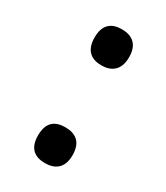

<svg xmlns="http://www.w3.org/2000/svg" viewBox="-141 -589 572 660"><g transform="rotate(30 145.5 -258.5)"><path d="M146 -381C183 -381 215 -399 215 -453C215 -507 183 -524 146 -524C108 -524 78 -507 78 -453C78 -399 108 -381 146 -381ZM146 7C183 7 215 -10 215 -64C215 -119 183 -135 146 -135C108 -135 78 -119 78 -64C78 -10 108 7 146 7Z"/></g></svg>

Font: Noto Serif Devanagari Medium
Style: Regular
Weight: 500
Designer: Universal Thirst, Indian Type Foundry and the Monotype Design Team
Foundry: Monotype Imaging Inc.
Version: Version 2.004